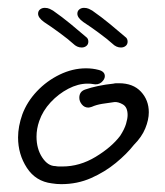

<svg xmlns="http://www.w3.org/2000/svg" viewBox="-20 -488 420 489"><path d="M136 -19Q130 -19 124 -19.5Q118 -20 112 -21Q71 -26 48.5 -60.5Q26 -95 26 -138Q26 -166 37 -197Q49 -229 74 -255.5Q99 -282 132 -298Q165 -314 199 -314Q216 -314 231 -310Q247 -306 247 -294Q247 -286 238.5 -278.5Q230 -271 216 -274Q212 -275 203 -275Q179 -275 154 -262Q129 -249 109 -227.5Q89 -206 80 -180Q73 -160 73 -140Q73 -109 87.5 -87Q102 -65 121 -65Q126 -64 130.5 -64Q135 -64 139 -64Q183 -64 223.5 -88.5Q264 -113 286 -142Q297 -159 301 -172.5Q305 -186 305 -195Q305 -215 293 -222Q281 -229 271 -228Q255 -226 240 -223.5Q225 -221 214 -216Q208 -214 205 -214Q195 -214 188.5 -222Q182 -230 182 -239Q182 -255 197 -260Q211 -265 230 -269Q249 -273 269 -275Q273 -276 276 -276Q279 -276 283 -276Q319 -276 339 -254.5Q359 -233 359 -202Q359 -183 350 -161Q341 -139 321 -119Q303 -96 275 -73Q247 -50 212 -34.5Q177 -19 136 -19ZM205 -382Q205 -375 200 -371Q195 -367 188 -367Q176 -367 166 -377Q154 -388 131.5 -404.5Q109 -421 92 -432Q77 -443 77 -453Q77 -460 82 -464Q87 -468 94 -468Q101 -468 106.5 -465.5Q112 -463 115 -461Q138 -445 161 -426Q184 -407 199 -394Q205 -390 205 -382ZM305 -382Q305 -375 300 -371Q295 -367 288 -367Q276 -367 266 -377Q254 -388 231.5 -404.5Q209 -421 192 -432Q177 -443 177 -453Q177 -460 182 -464Q187 -468 194 -468Q201 -468 206.5 -465.5Q212 -463 215 -461Q238 -445 261 -426Q284 -407 299 -394Q305 -390 305 -382Z"/></svg>

Font: Grape Nuts
Style: Regular
Weight: 400
Designer: Robert E. Leuschke
Foundry: Robert E. Leuschke
Version: Version 1.010; ttfautohint (v1.8.3)